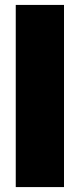

<svg xmlns="http://www.w3.org/2000/svg" viewBox="-20 -760 324 780"><path d="M44 0V-740H240V0Z"/></svg>

Font: Encode Sans Condensed Condensed Black
Style: Regular
Weight: 900
Width: 3
Designer: Multiple Designers
Foundry: Impallari Type
Version: Version 3.000; ttfautohint (v1.8.3) -l 8 -r 50 -G 200 -x 14 